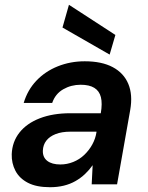

<svg xmlns="http://www.w3.org/2000/svg" viewBox="-20 -770 620 802"><path d="M189 12Q132 12 96.5 -6.5Q61 -25 44.5 -56.5Q28 -88 29 -126Q31 -178 61.5 -216.5Q92 -255 146.5 -276Q201 -297 274 -297H401Q408 -338 401.5 -364Q395 -390 374 -403Q353 -416 317 -416Q277 -416 244 -397Q211 -378 198 -340H79Q95 -394 132 -433Q169 -472 221.5 -493Q274 -514 334 -514Q405 -514 451 -489.5Q497 -465 516 -419.5Q535 -374 524 -311L469 0H363L367 -80Q353 -60 335 -43Q317 -26 295 -13.5Q273 -1 246.5 5.5Q220 12 189 12ZM232 -83Q260 -83 286 -93.5Q312 -104 332 -123Q352 -142 365.5 -166.5Q379 -191 383 -218V-220H274Q238 -220 212.5 -210Q187 -200 173.5 -182.5Q160 -165 159 -141Q158 -113 177.5 -98Q197 -83 232 -83ZM438 -542 241 -655 268 -750 462 -624Z"/></svg>

Font: DM Sans 16pt SemiBold
Style: Italic
Weight: 600
Italic angle: -10°
Version: Version 4.004;gftools[0.9.30]